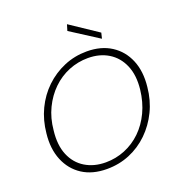

<svg xmlns="http://www.w3.org/2000/svg" viewBox="-160 -1041 1093 1183"><g transform="rotate(-20 386.5 -449.5)"><path d="M340 12Q245 12 179.5 -30.5Q114 -73 83 -148.5Q52 -224 63 -322Q71 -406 105 -477Q139 -548 194 -600.5Q249 -653 319 -682.5Q389 -712 468 -712Q562 -712 628 -669.5Q694 -627 725 -552Q756 -477 745 -378Q737 -294 702.5 -223Q668 -152 613.5 -99Q559 -46 489.5 -17Q420 12 340 12ZM347 -29Q413 -29 473 -53.5Q533 -78 580.5 -124Q628 -170 658.5 -234.5Q689 -299 698 -378Q708 -470 680 -535.5Q652 -601 595 -636Q538 -671 461 -671Q395 -671 335 -646.5Q275 -622 227.5 -576Q180 -530 149 -466Q118 -402 111 -324Q100 -231 127.5 -165Q155 -99 212.5 -64Q270 -29 347 -29ZM584 -753 400 -871 412 -911 593 -790Z"/></g></svg>

Font: DM Sans 18pt ExtraLight
Style: Italic
Weight: 250
Italic angle: -10°
Designer: Colophon Foundry, Jonny Pinhorn
Foundry: Colophon Foundry
Version: Version 4.004;gftools[0.9.30]